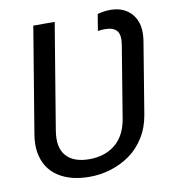

<svg xmlns="http://www.w3.org/2000/svg" viewBox="-83 -809 797 892"><g transform="rotate(-10 315.5 -363.5)"><path d="M268.5 9.9Q224.1 9.9 187 0.4Q149.9 -9.2 120.7 -28.4Q91.6 -47.6 73.2 -76.3Q54.7 -105.1 48.1 -143.5Q41.5 -181.8 49.7 -230.1L132.1 -727.3H233L150.6 -230.1Q137.4 -150.6 172.4 -110.8Q207.4 -71 281.2 -71Q355.1 -71 403.9 -110.8Q452.8 -150.6 465.9 -230.1L521.3 -566.8Q529.1 -613.3 513 -633.3Q496.8 -653.4 457.4 -653.4Q439.3 -653.4 423.3 -650.6L436.1 -728.7Q467.3 -737.2 496.4 -737.2Q563.9 -737.2 600.3 -691.8Q636.7 -646.3 623.6 -566.8L568.2 -230.1Q558.6 -171.5 529.7 -125Q500.7 -78.5 459.7 -49.5Q418.7 -20.6 369.9 -5.3Q321 9.9 268.5 9.9Z"/></g></svg>

Font: Karasuma Gothic
Style: Italic
Weight: 400
Italic angle: -9.39999°
Designer: Rasmus Andersson / Ryoko Nishizuka
Foundry: Genbu
Version: Version 1.00